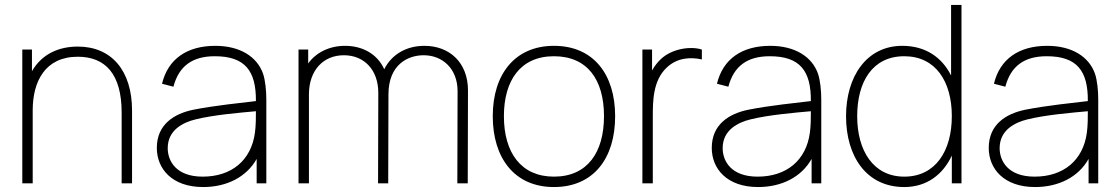

<svg xmlns="http://www.w3.org/2000/svg" viewBox="-20 -740 4513 775"><path d="M70 0H112V-295C112 -411 162 -511 294 -511C406 -511 471 -440 471 -286V0H513V-294C513 -454 431 -552 294 -552C218 -552 149 -522.5 109 -452.5V-540H70Z M800 15C895.5 15 975 -25.5 1016 -98.5V0H1055V-338C1055 -374 1051 -415 1042 -442C1018 -511 949 -555 849 -555C735 -555 658 -502 634 -402L680 -390C702 -473 756 -513 847 -513C969.5 -513 1014 -453.5 1013 -332C959 -325.5 845 -314 760 -297C683 -281 613 -238 613 -143C613 -59 674 15 800 15ZM798 -27C691 -27 657 -90 657 -142C657 -216 720 -246 769 -258C843 -276.5 952 -285.5 1013 -291C1013 -267.5 1013 -232 1009 -204C994 -93 915 -27 798 -27Z M1185 0H1227V-359C1227 -455 1284 -517 1368 -517C1450 -517 1507 -458 1507 -365L1506 0H1547L1548 -359C1548 -479 1626 -517 1690 -517C1767 -517 1827 -462 1827 -372L1826 0H1868L1869 -375C1869 -487 1795 -555 1693 -555C1620 -555 1560.5 -520 1531 -460.5C1501.5 -525.5 1439 -555 1373 -555C1309 -555 1256 -528 1224 -484V-540H1185Z M2216 15C2375 15 2463 -100 2463 -271C2463 -438 2377 -555 2216 -555C2059 -555 1969 -441 1969 -271C1969 -103 2056 15 2216 15ZM2216 -27C2083 -27 2014 -124 2014 -271C2014 -413 2079 -513 2216 -513C2351 -513 2418 -418 2418 -271C2418 -126 2352 -27 2216 -27Z M2573 0H2615V-266C2615 -332 2615 -415 2672 -468C2715 -508 2768 -510 2813 -500V-540C2766 -555 2690 -543 2646 -500C2634.5 -489 2622 -473.5 2612 -455.5V-540H2573Z M3040 15C3135.5 15 3215 -25.5 3256 -98.5V0H3295V-338C3295 -374 3291 -415 3282 -442C3258 -511 3189 -555 3089 -555C2975 -555 2898 -502 2874 -402L2920 -390C2942 -473 2996 -513 3087 -513C3209.5 -513 3254 -453.5 3253 -332C3199 -325.5 3085 -314 3000 -297C2923 -281 2853 -238 2853 -143C2853 -59 2914 15 3040 15ZM3038 -27C2931 -27 2897 -90 2897 -142C2897 -216 2960 -246 3009 -258C3083 -276.5 3192 -285.5 3253 -291C3253 -267.5 3253 -232 3249 -204C3234 -93 3155 -27 3038 -27Z M3630 15C3720.5 15 3786 -35 3822 -112V0H3861V-720H3819V-435.5C3781.5 -509.5 3715 -555 3622 -555C3477 -555 3395 -430 3395 -271C3395 -109 3477 15 3630 15ZM3630 -27C3505 -27 3440 -132 3440 -271C3440 -409 3501 -513 3630 -513C3756 -513 3822 -412 3822 -271C3822 -132 3757 -27 3630 -27Z M4158 15C4253.5 15 4333 -25.5 4374 -98.5V0H4413V-338C4413 -374 4409 -415 4400 -442C4376 -511 4307 -555 4207 -555C4093 -555 4016 -502 3992 -402L4038 -390C4060 -473 4114 -513 4205 -513C4327.5 -513 4372 -453.5 4371 -332C4317 -325.5 4203 -314 4118 -297C4041 -281 3971 -238 3971 -143C3971 -59 4032 15 4158 15ZM4156 -27C4049 -27 4015 -90 4015 -142C4015 -216 4078 -246 4127 -258C4201 -276.5 4310 -285.5 4371 -291C4371 -267.5 4371 -232 4367 -204C4352 -93 4273 -27 4156 -27Z"/></svg>

Font: Hauora ExtraLight
Style: Regular
Weight: 200
Designer: Mikhail Sharanda
Foundry: WCYS & Co.
Version: Version 1.010